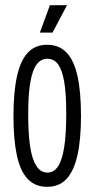

<svg xmlns="http://www.w3.org/2000/svg" viewBox="-20 -711 364 742"><path d="M162 11Q116 11 87 -19.5Q58 -50 45 -111.5Q32 -173 32 -262Q32 -354 45.5 -415.5Q59 -477 87.5 -507.5Q116 -538 162 -538Q208 -538 237 -508Q266 -478 279.5 -417Q293 -356 293 -263Q293 -173 279.5 -112Q266 -51 237.5 -20Q209 11 162 11ZM163 -44Q188 -44 204 -67.5Q220 -91 228 -141.5Q236 -192 236 -272Q236 -350 228 -396Q220 -442 204 -463Q188 -484 163 -484Q139 -484 122.5 -463Q106 -442 97.5 -395Q89 -348 89 -270Q89 -151 107.5 -97.5Q126 -44 163 -44ZM183 -585H134L173 -691H239Z"/></svg>

Font: Bricolage Grotesque 72pt Condensed ExtraLight
Style: Regular
Weight: 250
Width: 3
Designer: Mathieu Triay
Foundry: Atelier Triay
Version: Version 1.001;gftools[0.9.33.dev8+g029e19f]